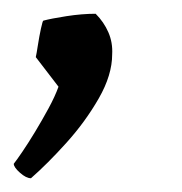

<svg xmlns="http://www.w3.org/2000/svg" viewBox="-38 -133 264 279"><path d="M7 126Q0 126 -9 118Q-18 110 -18 105Q-14 100 -5.5 87.5Q3 75 13 58.5Q23 42 32.5 24.5Q42 7 47 -7L14 -50Q15 -54 17 -67Q19 -80 21.5 -91.5Q24 -103 25 -103Q36 -106 58.5 -109.5Q81 -113 101 -113Q113 -101 119.5 -86Q126 -71 125 -54Q125 -24 105.5 10Q86 44 58.5 74.5Q31 105 7 126Z"/></svg>

Font: Labrada Medium
Style: Italic
Weight: 500
Italic angle: -7°
Designer: Mercedes Jáuregui
Foundry: Omnibus-Type Team
Version: Version 1.000